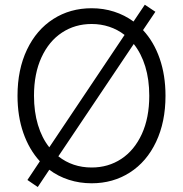

<svg xmlns="http://www.w3.org/2000/svg" viewBox="-20 -751 761 797"><path d="M93.8 -3.9 145.5 -81.5Q101.1 -129.9 76.9 -199.2Q52.7 -268.6 52.7 -353.5Q52.7 -462.4 92 -544.9Q131.3 -627.4 201.2 -672.1Q271 -716.8 360.4 -716.8Q409.7 -716.8 453.6 -702.6Q497.6 -688.5 534.2 -661.6L581.1 -731.4L625 -702.1L573.7 -626Q618.7 -577.6 642.8 -508.1Q667 -438.5 667 -353.5Q667 -244.6 627.9 -162.1Q588.9 -79.6 519 -34.9Q449.2 9.8 360.4 9.8Q310.5 9.8 265.9 -4.6Q221.2 -19 184.6 -46.4L136.7 25.4ZM535.2 -568.4 222.2 -102.1Q281.2 -55.7 360.4 -55.7Q429.2 -55.7 483.4 -91.3Q537.6 -127 568.6 -194.3Q599.6 -261.7 599.6 -353.5Q599.6 -420.9 583 -475.1Q566.4 -529.3 535.2 -568.4ZM184.6 -139.6 497.1 -606Q468.3 -628.4 433.6 -639.9Q398.9 -651.4 360.4 -651.4Q291.5 -651.4 237.3 -615.7Q183.1 -580.1 152.1 -512.7Q121.1 -445.3 121.1 -353.5Q121.1 -287.1 137.5 -232.7Q153.8 -178.2 184.6 -139.6Z"/></svg>

Font: Pretendard GOV Light
Style: Regular
Weight: 300
Designer: Base glyphs from Inter by Rasmus Andersson; Hangeul glyphs from Noto Sans CJK(Source Han Sans) by Jang Soo-young and Kan
Foundry: Kil Hyung-jin
Version: Version 1.309